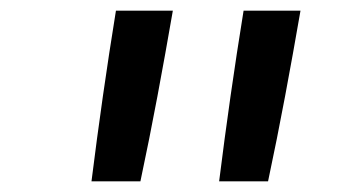

<svg xmlns="http://www.w3.org/2000/svg" viewBox="-20 -792 640 361"><path d="M152 -451Q162 -531 173.5 -611.5Q185 -692 198 -772H305Q291 -691 276 -611Q261 -531 244 -451ZM392 -451Q402 -531 413.5 -611.5Q425 -692 438 -772H545Q531 -691 516 -611Q501 -531 484 -451Z"/></svg>

Font: Iosevka Slab Medium Extended
Style: Italic
Weight: 500
Width: 7
Italic angle: -9°
Monospace: yes
Designer: Belleve Invis
Foundry: Belleve Invis
Version: Version 11.1.0; ttfautohint (v1.8.3)